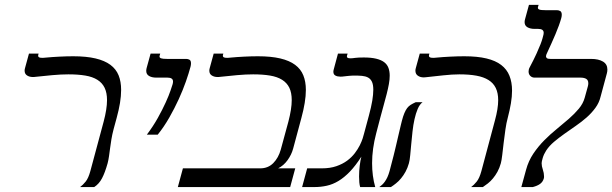

<svg xmlns="http://www.w3.org/2000/svg" viewBox="-20 -757 2478 777"><path d="M439.9 -234.9Q434.1 -212.9 430.9 -193.6Q427.7 -174.3 425.5 -157Q423.3 -139.6 421.1 -124.5Q418.9 -109.4 415.5 -96.2Q404.8 -58.1 392.8 -35.4Q380.9 -12.7 361.3 0H304.2Q315.4 -8.3 326.7 -22.2Q337.9 -36.1 345.7 -64.9L399.4 -264.6Q413.1 -315.9 413.1 -351.6Q413.1 -381.8 403.3 -401.9Q393.6 -421.9 374 -434.1Q354.5 -446.3 325.2 -451.2Q295.9 -456.1 256.8 -456.1Q227.5 -456.1 191.9 -452.9Q156.2 -449.7 121.1 -445.8Q118.7 -445.3 116.9 -445.3Q115.2 -445.3 113.3 -445.3Q99.1 -445.3 89.4 -451.7Q79.6 -458 79.6 -471.2Q79.6 -475.6 81.1 -481L97.2 -540H136.2L134.8 -534.7Q134.3 -533.2 134.3 -531.2Q134.3 -527.3 137.9 -525.1Q141.6 -522.9 151.9 -522.9Q154.3 -522.9 158 -523.2Q161.6 -523.4 165.5 -523.9Q191.9 -526.4 220.9 -527.8Q250 -529.3 276.4 -529.3Q329.6 -529.3 366.7 -520.5Q403.8 -511.7 426.8 -494.6Q449.7 -477.5 460 -452.1Q470.2 -426.8 470.2 -393.1Q470.2 -368.7 465.6 -340.3Q460.9 -312 452.1 -279.8Z M574.2 -211.9Q599.6 -245.6 618.7 -279.8Q637.7 -314 650.6 -342.5Q663.6 -371.1 670.2 -390.9Q676.8 -410.6 678.2 -415Q680.2 -421.4 680.2 -427.2Q680.2 -442.9 657.7 -442.9H612.3Q594.7 -442.9 583.3 -449.5Q571.8 -456.1 571.8 -470.2Q571.8 -475.1 573.2 -481L589.4 -540H628.4L626 -531.7Q625.5 -530.3 625.5 -528.3Q625.5 -523.4 631.8 -521Q638.2 -518.6 656.2 -518.6H733.9Q741.2 -518.6 747.1 -515.1Q752.9 -511.7 752.9 -500.5Q752.9 -494.1 751 -486.8Q744.1 -460.9 732.2 -426.8Q720.2 -392.6 703.4 -355.7Q686.5 -318.8 665.3 -281.5Q644 -244.1 618.2 -211.9Z M913.1 -523.9Q939.5 -526.4 968.5 -527.8Q997.6 -529.3 1023.9 -529.3Q1077.1 -529.3 1114.3 -520.5Q1151.4 -511.7 1174.3 -494.6Q1197.3 -477.5 1207.5 -452.1Q1217.8 -426.8 1217.8 -393.1Q1217.8 -368.7 1213.1 -340.3Q1208.5 -312 1199.7 -279.8L1166.5 -156.2Q1159.7 -130.9 1143.8 -108.9Q1127.9 -86.9 1105.5 -75.7H1174.8L1154.3 0H699.7L720.2 -75.7H1032.7Q1064.9 -75.7 1085.9 -96.9Q1106.9 -118.2 1116.2 -151.4L1147 -264.6Q1153.8 -290.5 1157.2 -312.3Q1160.6 -334 1160.6 -351.6Q1160.6 -381.8 1150.9 -401.9Q1141.1 -421.9 1121.6 -434.1Q1102.1 -446.3 1072.8 -451.2Q1043.5 -456.1 1004.4 -456.1Q975.1 -456.1 939.5 -452.9Q903.8 -449.7 868.7 -445.8Q866.2 -445.3 864.5 -445.3Q862.8 -445.3 860.8 -445.3Q846.7 -445.3 836.9 -451.7Q827.1 -458 827.1 -471.2Q827.1 -475.6 828.6 -481L844.7 -540H883.8L882.3 -534.7Q881.8 -533.2 881.8 -531.2Q881.8 -527.3 885.5 -525.1Q889.2 -522.9 899.4 -522.9Q901.9 -522.9 905.5 -523.2Q909.2 -523.4 913.1 -523.9Z M1371.6 -447.8Q1367.7 -447.3 1364.5 -447Q1361.3 -446.8 1357.9 -446.8Q1345.7 -446.8 1337.4 -451.2Q1329.1 -455.6 1329.1 -466.8Q1329.1 -470.7 1330.6 -476.1L1347.7 -540H1386.7L1384.3 -531.7Q1383.8 -530.8 1383.8 -528.8Q1383.8 -524.9 1387 -522.9Q1390.1 -521 1398.4 -521Q1405.8 -521 1416.7 -522.7Q1427.7 -524.4 1452.1 -524.4Q1481.9 -524.4 1502.2 -519.5Q1522.5 -514.6 1534.7 -505.4Q1546.9 -496.1 1552 -482.2Q1557.1 -468.3 1557.1 -450.7Q1557.1 -435.1 1553.7 -416.5Q1550.3 -397.9 1544.9 -376.7Q1539.6 -355.5 1532.7 -331.3Q1525.9 -307.1 1519 -280.8L1502.4 -217.3Q1485.8 -154.3 1485.8 -96.7Q1485.8 -44.9 1498.5 0H1437.5Q1435.1 -8.3 1434.1 -19Q1433.1 -29.8 1433.1 -42.5Q1433.1 -64.5 1435.8 -86.7Q1438.5 -108.9 1442.4 -123Q1418.9 -86.4 1396 -62.5Q1373 -38.6 1349.9 -24.7Q1326.7 -10.7 1302.5 -5.4Q1278.3 0 1252.9 0H1202.6L1223.1 -75.7H1282.2Q1315.9 -75.7 1341.3 -84.5Q1366.7 -93.3 1385 -106.9Q1403.3 -120.6 1415.8 -137Q1428.2 -153.3 1436 -168.9Q1443.8 -184.6 1447.8 -197.3Q1451.7 -210 1453.1 -215.8L1472.7 -288.6Q1482.4 -324.2 1486.6 -349.9Q1490.7 -375.5 1490.7 -393.6Q1490.7 -414.6 1485.1 -426.3Q1479.5 -438 1469.2 -443.4Q1459 -448.7 1444.8 -450Q1430.7 -451.2 1413.6 -451.2Q1410.2 -451.2 1405 -450.9Q1399.9 -450.7 1394 -450.2Q1388.2 -449.7 1382.3 -449Q1376.5 -448.2 1371.6 -447.8Z M1634.8 -96.2Q1629.4 -77.1 1621.1 -62Q1612.8 -46.9 1603 -35.2Q1593.3 -23.4 1582.5 -14.9Q1571.8 -6.3 1562 0H1515.1Q1520.5 -3.9 1526.4 -9.3Q1532.2 -14.6 1537.6 -22.2Q1543 -29.8 1547.9 -40.3Q1552.7 -50.8 1556.6 -64.9L1572.8 -127Q1574.2 -132.3 1576.9 -143.8Q1579.6 -155.3 1583 -169.2Q1586.4 -183.1 1589.8 -198.5Q1593.3 -213.9 1596.7 -227.8Q1600.1 -241.7 1602.5 -252.4Q1605 -263.2 1606.4 -268.1Q1611.3 -287.1 1616.5 -299.3Q1621.6 -311.5 1627.7 -319.6Q1633.8 -327.6 1642.1 -332.8Q1650.4 -337.9 1662.1 -343.3H1689.9Q1678.2 -334.5 1670.4 -316.2Q1662.6 -297.9 1657.5 -274.7Q1652.3 -251.5 1649.4 -225.1Q1646.5 -198.7 1644.3 -174.3Q1642.1 -149.9 1640.1 -129.2Q1638.2 -108.4 1634.8 -96.2ZM2006.8 -96.2Q2001.5 -77.1 1993.2 -62Q1984.9 -46.9 1975.1 -35.2Q1965.3 -23.4 1954.6 -14.9Q1943.8 -6.3 1934.1 0H1886.7Q1897.9 -8.3 1909.2 -22.2Q1920.4 -36.1 1928.2 -64.9L1982.9 -269.5Q1996.1 -317.9 1996.1 -351.6Q1996.1 -380.9 1986.3 -400.9Q1976.6 -420.9 1957 -433.1Q1937.5 -445.3 1908.2 -450.7Q1878.9 -456.1 1839.4 -456.1Q1810.1 -456.1 1773.7 -452.1Q1737.3 -448.2 1702.1 -444.3Q1699.7 -443.8 1694.8 -443.8Q1680.7 -443.8 1670.9 -450.7Q1661.1 -457.5 1661.1 -471.2Q1661.1 -475.6 1662.6 -481L1678.7 -540H1717.8L1716.3 -534.7Q1715.8 -533.2 1715.8 -531.2Q1715.8 -527.3 1719.5 -525.1Q1723.1 -522.9 1733.4 -522.9Q1735.8 -522.9 1739.5 -523.2Q1743.2 -523.4 1747.1 -523.9Q1773.4 -526.4 1803 -527.8Q1832.5 -529.3 1858.9 -529.3Q1911.6 -529.3 1948.5 -520.5Q1985.4 -511.7 2008.3 -494.1Q2031.2 -476.6 2041.7 -450.4Q2052.2 -424.3 2052.2 -390.1Q2052.2 -366.2 2047.6 -338.9Q2043 -311.5 2034.7 -279.8Q2029.3 -260.3 2025.4 -233.2Q2021.5 -206.1 2018.3 -179.2Q2015.1 -152.3 2012.5 -129.6Q2009.8 -106.9 2006.8 -96.2Z M2180.7 -34.7Q2176.8 -21 2165.8 -12.9Q2154.8 -4.9 2136.2 0H2089.8L2108.9 -69.8Q2118.7 -106 2138.4 -135.3Q2158.2 -164.6 2182.4 -189Q2206.5 -213.4 2232.7 -234.6Q2258.8 -255.9 2282 -276.1Q2305.2 -296.4 2322.5 -317.1Q2339.8 -337.9 2346.2 -361.3L2358.9 -407.2Q2360.8 -413.6 2360.8 -419.9Q2360.8 -432.6 2352.5 -437.7Q2344.2 -442.9 2328.6 -442.9H2143.1Q2133.3 -442.9 2126.2 -449.7Q2119.1 -456.5 2119.1 -467.8Q2119.1 -471.7 2120.1 -475.8Q2121.1 -480 2123.5 -484.4Q2140.6 -516.6 2151.1 -539.8Q2161.6 -563 2167.5 -578.1Q2173.3 -593.3 2175.3 -601.3Q2177.2 -609.4 2178.2 -612.3Q2180.2 -618.7 2180.2 -624.5Q2180.2 -640.1 2157.7 -640.1H2143.6Q2126 -640.1 2114.5 -646.7Q2103 -653.3 2103 -667.5Q2103 -672.4 2104.5 -678.2L2120.6 -737.3H2159.7L2157.2 -729Q2156.7 -728 2156.7 -725.6Q2156.7 -720.7 2162.8 -718.3Q2168.9 -715.8 2187.5 -715.8H2233.9Q2241.2 -715.8 2247.3 -712.2Q2253.4 -708.5 2253.4 -697.3Q2253.4 -691.4 2251.5 -684.1Q2243.7 -655.8 2227.8 -618.4Q2211.9 -581.1 2192.9 -540.5Q2191.9 -538.1 2190.7 -535.2Q2189.5 -532.2 2189.5 -529.3Q2189.5 -524.9 2193.1 -521.7Q2196.8 -518.6 2207.5 -518.6H2372.1Q2402.3 -518.6 2420.2 -507.8Q2438 -497.1 2438 -475.6Q2438 -467.8 2436 -460.4L2410.6 -366.2Q2404.8 -341.3 2389.6 -320.6Q2374.5 -299.8 2354 -281.7Q2333.5 -263.7 2310.1 -247.6Q2286.6 -231.4 2263.9 -215.3Q2241.2 -199.2 2221.9 -182.9Q2202.6 -166.5 2190.4 -147.9Q2180.7 -132.8 2176.3 -117.7Q2171.9 -102.5 2171.9 -96.7Q2171.9 -84.5 2176.8 -70.6Q2181.6 -56.6 2181.6 -43.9Q2181.6 -41.5 2181.6 -39.3Q2181.6 -37.1 2180.7 -34.7Z"/></svg>

Font: Arian Grqi
Style: Italic
Weight: 400
Italic angle: -15°
Designer: Ruben Hakobyan (Tarumian)
Foundry: Ruben Hakobyan (Tarumian)
Version: Version 1.002